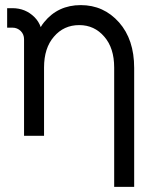

<svg xmlns="http://www.w3.org/2000/svg" viewBox="-20 -532 617 752"><path d="M505.5 200V-266Q505.5 -377.3 446.3 -444.3Q386.2 -512 296.3 -512Q207 -512 152.7 -445Q149.2 -440.5 145.7 -435.8Q142.2 -431 139.5 -425.8Q132 -447.7 115.2 -464.7Q79.7 -500 28.8 -500H8V-423.7H28.8Q47.8 -423.7 61.5 -410.2Q74.2 -397.3 74.2 -378.3V0H99.2H139.2H152.5V-267.3Q152.5 -344 191.2 -388.3Q229.8 -433.7 290.3 -433.7Q349.8 -433.7 388.5 -388.3Q427.2 -344 427.2 -267.3V200Z"/></svg>

Font: Unageo Variable
Style: Regular
Weight: 300
Designer: Richard Sepsi
Foundry: Richard Sepsi
Version: Version 2.200